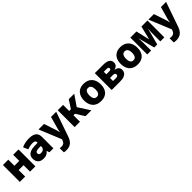

<svg xmlns="http://www.w3.org/2000/svg" viewBox="476 -2383 4448 4448"><g transform="rotate(-45 2700.0 -159.0)"><path d="M45 0V-553H220V-353H380V-553H555V0H380V-213H220V0Z M824 11Q727 11 681 -38.5Q635 -88 635 -165Q635 -229 664 -267.5Q693 -306 744 -325Q795 -344 861 -346L977 -350V-369Q977 -398 956 -413Q935 -428 886 -428Q846 -428 803 -420Q760 -412 719 -393L665 -513Q770 -564 905 -564Q1029 -564 1087 -517Q1145 -470 1145 -377V0H1014L994 -66H990Q962 -31 930.5 -14.5Q899 2 871 6.5Q843 11 824 11ZM868 -124Q911 -124 944 -147Q977 -170 977 -217V-244L919 -243Q858 -242 828 -228Q798 -214 798 -179Q798 -124 868 -124Z M1328 246Q1310 246 1291 244Q1272 242 1251 238V101Q1280 107 1304 107Q1350 107 1379.5 86.5Q1409 66 1428 11L1434 -7L1210 -553H1390L1492 -247Q1498 -228 1503.5 -207Q1509 -186 1514 -156H1517Q1521 -182 1526.5 -209.5Q1532 -237 1535 -248L1620 -553H1790L1579 55Q1547 148 1488.5 197Q1430 246 1328 246Z M1840 0V-553H2015V-353H2072L2201 -553H2381L2201 -292L2390 0H2198L2064 -213H2015V0Z M2705 10Q2615 10 2553.5 -26.5Q2492 -63 2461 -129Q2430 -195 2430 -281Q2430 -363 2459 -426.5Q2488 -490 2546.5 -526.5Q2605 -563 2694 -563Q2781 -563 2843 -527Q2905 -491 2937.5 -425Q2970 -359 2970 -269Q2970 -186 2941 -123Q2912 -60 2853 -25Q2794 10 2705 10ZM2700 -130Q2753 -130 2777 -170.5Q2801 -211 2801 -275Q2801 -341 2777 -381.5Q2753 -422 2700 -422Q2646 -422 2623 -379.5Q2600 -337 2600 -275Q2600 -209 2624 -169.5Q2648 -130 2700 -130Z M3055 0V-553H3326Q3545 -553 3545 -413Q3545 -367 3517.5 -332.5Q3490 -298 3437 -289V-283Q3490 -275 3525 -243.5Q3560 -212 3560 -158Q3560 -115 3539.5 -79.5Q3519 -44 3468 -22Q3417 0 3327 0ZM3225 -345H3318Q3379 -345 3379 -386Q3379 -428 3325 -428H3225ZM3225 -125H3319Q3357 -125 3373.5 -137.5Q3390 -150 3390 -174Q3390 -225 3321 -225H3225Z M3905 10Q3815 10 3753.5 -26.5Q3692 -63 3661 -129Q3630 -195 3630 -281Q3630 -363 3659 -426.5Q3688 -490 3746.5 -526.5Q3805 -563 3894 -563Q3981 -563 4043 -527Q4105 -491 4137.5 -425Q4170 -359 4170 -269Q4170 -186 4141 -123Q4112 -60 4053 -25Q3994 10 3905 10ZM3900 -130Q3953 -130 3977 -170.5Q4001 -211 4001 -275Q4001 -341 3977 -381.5Q3953 -422 3900 -422Q3846 -422 3823 -379.5Q3800 -337 3800 -275Q3800 -209 3824 -169.5Q3848 -130 3900 -130Z M4220 0V-553H4419L4499 -215L4582 -553H4780V0H4648V-251Q4648 -284 4650 -322Q4652 -360 4656 -397H4652L4547 0H4449L4344 -397H4340Q4343 -360 4345 -323Q4347 -286 4347 -250V0Z M4928 246Q4910 246 4891 244Q4872 242 4851 238V101Q4880 107 4904 107Q4950 107 4979.5 86.5Q5009 66 5028 11L5034 -7L4810 -553H4990L5092 -247Q5098 -228 5103.5 -207Q5109 -186 5114 -156H5117Q5121 -182 5126.5 -209.5Q5132 -237 5135 -248L5220 -553H5390L5179 55Q5147 148 5088.5 197Q5030 246 4928 246Z"/></g></svg>

Font: Noto Sans Mono Black
Style: Regular
Weight: 900
Designer: Monotype Design Team
Foundry: Monotype Imaging Inc.
Version: Version 2.014